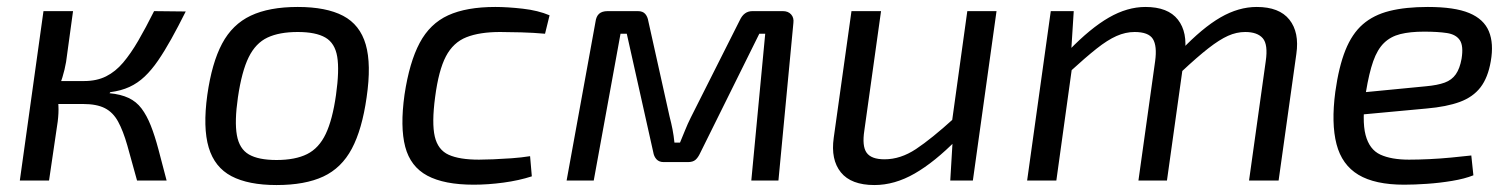

<svg xmlns="http://www.w3.org/2000/svg" viewBox="-20 -519 4348 552"><path d="M514 -486Q492 -442 472.5 -407Q453 -372 434.5 -345Q416 -318 396 -299Q376 -280 352 -269Q328 -258 297 -254L295 -251Q327 -248 349.5 -237.5Q372 -227 387 -207Q402 -187 413.5 -158Q425 -129 435.5 -89.5Q446 -50 459 0H374Q358 -59 346 -101Q334 -143 319.5 -169.5Q305 -196 281.5 -208Q258 -220 219 -220L222 -286Q258 -286 285 -299.5Q312 -313 334 -339Q356 -365 377.5 -402Q399 -439 423 -487ZM190 -487 170 -341Q166 -318 159.5 -297Q153 -276 145 -253Q147 -234 148 -214.5Q149 -195 146 -170L121 0H37L105 -487ZM256 -286 248 -220H128L137 -286Z M836 -499Q918 -499 966.5 -473.5Q1015 -448 1031.5 -391Q1048 -334 1034 -239Q1021 -147 991.5 -91.5Q962 -36 909.5 -11.5Q857 13 775 13Q694 13 645.5 -12.5Q597 -38 580 -95Q563 -152 576 -246Q589 -338 618.5 -393.5Q648 -449 701 -474Q754 -499 836 -499ZM836 -427Q783 -427 749 -411Q715 -395 695 -354.5Q675 -314 664 -239Q654 -170 661 -130.5Q668 -91 695.5 -75Q723 -59 775 -59Q829 -59 863 -76Q897 -93 916.5 -134Q936 -175 946 -246Q956 -317 949.5 -356Q943 -395 915.5 -411Q888 -427 836 -427Z M1404 -499Q1439 -499 1483 -494Q1527 -489 1560 -475L1547 -422Q1514 -425 1478 -426Q1442 -427 1418 -427Q1359 -427 1321 -412Q1283 -397 1262 -357Q1241 -317 1231 -240Q1221 -165 1230 -126.5Q1239 -88 1270 -74Q1301 -60 1357 -60Q1373 -60 1398 -61Q1423 -62 1451 -64Q1479 -66 1504 -70L1509 -12Q1472 0 1427.5 6Q1383 12 1342 12Q1257 12 1208.5 -14Q1160 -40 1145 -97Q1130 -154 1143 -247Q1157 -340 1186.5 -395.5Q1216 -451 1268.5 -475Q1321 -499 1404 -499Z M2231 -487Q2246 -487 2254.5 -477.5Q2263 -468 2261 -453L2218 0H2140L2180 -422H2163L1993 -79Q1987 -66 1979.5 -59.5Q1972 -53 1958 -53H1888Q1875 -53 1867.5 -61Q1860 -69 1858 -82L1782 -422H1764L1687 0H1609L1692 -456Q1694 -472 1702.5 -479.5Q1711 -487 1727 -487H1814Q1828 -487 1835 -479Q1842 -471 1844 -458L1905 -184Q1910 -165 1913.5 -147Q1917 -129 1919 -109H1935Q1943 -128 1950 -145.5Q1957 -163 1966 -181L2107 -461Q2119 -487 2143 -487Z M2513 -487 2465 -144Q2458 -99 2471.5 -80Q2485 -61 2523 -61Q2569 -61 2613.5 -90.5Q2658 -120 2723 -179L2731 -118Q2667 -53 2609.5 -20Q2552 13 2494 13Q2427 13 2397.5 -23.5Q2368 -60 2377 -123L2428 -487ZM2845 -487 2777 0H2712L2720 -134L2714 -148L2761 -487Z M3067 -487 3059 -361 3065 -346 3017 0H2933L3001 -487ZM3273 -499Q3338 -499 3366.5 -462.5Q3395 -426 3386 -364L3335 0H3253L3301 -343Q3307 -387 3294.5 -407Q3282 -427 3242 -427Q3216 -427 3190 -415.5Q3164 -404 3132.5 -379Q3101 -354 3055 -312L3053 -374Q3115 -438 3168 -468.5Q3221 -499 3273 -499ZM3593 -499Q3658 -499 3687 -462.5Q3716 -426 3707 -364L3656 0H3571L3619 -343Q3626 -391 3610.5 -409Q3595 -427 3560 -427Q3535 -427 3510.5 -416Q3486 -405 3454.5 -380.5Q3423 -356 3377 -313L3375 -374Q3437 -439 3489 -469Q3541 -499 3593 -499Z M4085 -499Q4162 -499 4204 -481.5Q4246 -464 4260.5 -429Q4275 -394 4266 -343Q4258 -296 4236.5 -268Q4215 -240 4177 -226Q4139 -212 4081 -207L3844 -185L3853 -249L4080 -271Q4113 -274 4133.5 -281.5Q4154 -289 4165.5 -305.5Q4177 -322 4182 -350Q4188 -387 4177 -403.5Q4166 -420 4140 -424Q4114 -428 4074 -428Q4034 -428 4006 -421Q3978 -414 3959 -395.5Q3940 -377 3928 -343Q3916 -309 3907 -254Q3895 -173 3906 -131Q3917 -89 3948.5 -74.5Q3980 -60 4031 -60Q4058 -60 4089.5 -61.5Q4121 -63 4152 -66Q4183 -69 4210 -72L4216 -15Q4191 -5 4155 1Q4119 7 4082.5 9.5Q4046 12 4017 12Q3933 12 3885.5 -16.5Q3838 -45 3822.5 -104.5Q3807 -164 3819 -255Q3829 -327 3848 -374.5Q3867 -422 3898 -449Q3929 -476 3975 -487.5Q4021 -499 4085 -499Z"/></svg>

Font: Exo 2
Style: Italic
Weight: 400
Italic angle: -8°
Designer: Natanael Gama
Foundry: Natanael Gama
Version: Version 2.010